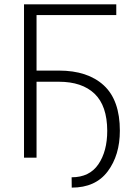

<svg xmlns="http://www.w3.org/2000/svg" viewBox="-20 -731 617 890"><path d="M519 -661.1H149.4V-403.8H252.9Q386.7 -403.8 461.2 -335.2Q535.6 -266.6 535.6 -125Q535.6 -11.7 479.2 63.5Q422.9 138.7 312.5 138.7L312 90.8Q395 90.8 436 30.5Q477.1 -29.8 477.1 -125Q476.6 -240.7 418.5 -296.4Q360.4 -352.1 252.9 -352.1H149.4V0H91.3V-710.9H519Z"/></svg>

Font: Roboto Web
Style: Light
Weight: 300
Designer: Google
Version: Version 1.200310; 2013